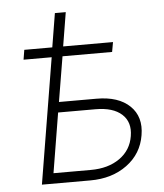

<svg xmlns="http://www.w3.org/2000/svg" viewBox="-50 -713 645 757"><g transform="rotate(-5 272.5 -334.5)"><path d="M56.2 -497.1 62.5 -535.6H173.3L195.3 -669.4H238.3L216.3 -535.6H413.6L406.7 -497.1H210.4L180.7 -318.8H329.6Q416 -318.8 460.9 -275.6Q505.9 -232.4 493.7 -160.2Q481.9 -87.4 422.6 -43.7Q363.3 0 276.9 0H85.4L167.5 -497.1ZM173.8 -277.8 134.8 -41H282.7Q351.6 -41 397 -73Q442.4 -105 451.2 -160.2Q460.4 -214.8 425.8 -246.3Q391.1 -277.8 321.8 -277.8Z"/></g></svg>

Font: Inter Display Extra Light
Style: Italic
Weight: 200
Italic angle: -9.39999°
Designer: Rasmus Andersson
Foundry: rsms
Version: Version 4.000;git-4fc901f